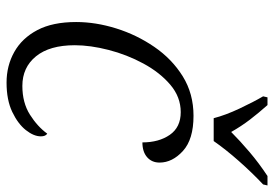

<svg xmlns="http://www.w3.org/2000/svg" viewBox="-142 -664 816 571"><g transform="rotate(90 265.5 -378.0)"><path d="M225 10Q175 10 134 -13Q93 -36 69 -81.5Q45 -127 45 -197Q45 -255 64 -316Q83 -377 119 -429.5Q155 -482 206.5 -514Q258 -546 324 -546Q394 -546 428.5 -514.5Q463 -483 463 -445Q463 -422 447 -408Q431 -394 403 -394Q403 -443 380.5 -475.5Q358 -508 313 -508Q268 -508 231.5 -477Q195 -446 168.5 -397Q142 -348 128 -293.5Q114 -239 114 -193Q114 -118 147 -77.5Q180 -37 235 -37Q285 -37 320.5 -59.5Q356 -82 377 -111Q385 -106 385 -92Q385 -71 366.5 -47.5Q348 -24 312.5 -7Q277 10 225 10ZM331 -606Q322 -641 302.5 -682.5Q283 -724 266 -753L269 -766H292Q316 -739 335.5 -713.5Q355 -688 372 -658Q398 -684 431.5 -712.5Q465 -741 503 -766H531L528 -753Q493 -720 458.5 -681Q424 -642 399 -606Z"/></g></svg>

Font: Noto Serif Light
Style: Italic
Weight: 300
Italic angle: -12°
Designer: Monotype Design Team
Foundry: Monotype Imaging Inc.
Version: Version 2.013